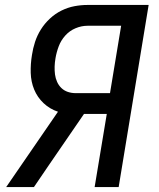

<svg xmlns="http://www.w3.org/2000/svg" viewBox="-20 -755 640 775"><path d="M5 0 214 -304Q181 -315 156 -338.5Q131 -362 118 -393.5Q105 -425 104 -461Q103 -497 109 -533Q113 -560 121.5 -586Q130 -612 145 -636Q160 -660 181.5 -680Q203 -700 228.5 -712.5Q254 -725 280.5 -730Q307 -735 333 -735H580L459 0H362L411 -295H319L181 -94L117 0ZM286 -379H424L469 -651H333Q309 -651 285 -641Q261 -631 243.5 -611.5Q226 -592 217 -568Q208 -544 204 -520Q201 -503 200.5 -486.5Q200 -470 202 -454.5Q204 -439 210.5 -424.5Q217 -410 228 -399.5Q239 -389 254 -384Q269 -379 286 -379Z"/></svg>

Font: Iosevka Custom Medium
Style: Italic
Weight: 500
Italic angle: -9°
Designer: Belleve Invis
Foundry: Belleve Invis
Version: Version 27.0.1